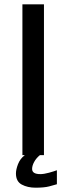

<svg xmlns="http://www.w3.org/2000/svg" viewBox="-20 -720 308 891"><path d="M184 0H165Q148 14 138.5 31.5Q129 49 129 64Q129 88 167 88Q184 88 207.5 81.5Q231 75 244 70V135Q231 139 208 145Q185 151 145 151Q108 151 81 136.5Q54 122 54 85Q54 67 63.5 42Q73 17 95 0H84V-700H184Z"/></svg>

Font: Bruno Ace
Style: Regular
Weight: 400
Version: Version 1.100; ttfautohint (v1.8.4.7-5d5b);gftools[0.9.27]